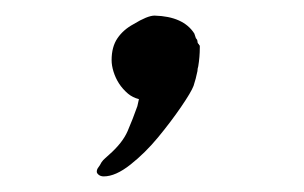

<svg xmlns="http://www.w3.org/2000/svg" viewBox="-20 -106 390 246"><path d="M229 -63Q230 -60 231 -57Q231 -57 231 -57Q233 -55 233 -53Q233 -51 234 -50L235 -49V-48Q235 -48 236 -48V-45Q236 -33 234 -21Q233 -18 233 -15Q231 -5 228 4Q225 12 212 31Q199 50 182.5 70Q166 90 147 105Q128 120 113 120Q109 120 106.5 118Q104 116 104 114Q104 111 106 108.5Q108 106 110 102Q112 99 115 96.5Q118 94 120 92Q137 77 143.5 62Q150 47 156 30Q157 26 158 21Q150 19 144 14Q137 8 132.5 1Q128 -6 125.5 -14Q123 -22 123 -29Q123 -46 130.5 -57Q138 -68 151 -75Q169 -86 178 -86Q215 -85 229 -63Z"/></svg>

Font: ToneOZ-Pinyin-Tsuipita-TC
Style: Regular
Weight: 400
Designer: ÂÆ£ÂøóÂáåJeffrey Xuan(jeffreyx@gmail.com, ToneOZ.com) ÈòøÂù§(cjkFonts)
Foundry: ToneOZ
Version: Version 0.24071